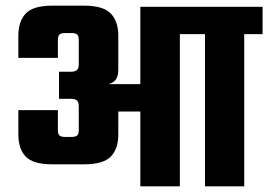

<svg xmlns="http://www.w3.org/2000/svg" viewBox="-20 -660 950 680"><path d="M477 -636H617V0H477ZM281 -362H524V-265H322ZM581 -636H681V-539H581ZM277 -640Q346 -640 372.5 -612Q399 -584 399 -534V-414Q399 -387 387.5 -375Q376 -363 355 -360V-356Q376 -354 387.5 -341.5Q399 -329 399 -303V-184Q399 -133 372.5 -105.5Q346 -78 277 -78H166Q97 -78 71 -105.5Q45 -133 45 -184V-270H185V-198Q185 -185 191 -180Q197 -175 210 -175H233Q247 -175 253 -180Q259 -185 259 -198V-283Q259 -298 252.5 -304Q246 -310 232 -310H189V-406H232Q246 -406 252.5 -412Q259 -418 259 -433V-519Q259 -533 253 -538Q247 -543 233 -543H210Q197 -543 191 -538Q185 -533 185 -519V-455H45V-534Q45 -584 71 -612Q97 -640 166 -640ZM706 -561H845V0H706ZM641 -636H910V-539H641Z"/></svg>

Font: Teko Light SemiBold
Style: Regular
Weight: 600
Version: Version 2.000;gftools[0.9.28.dev9+g7d2139d.d20230707]